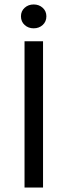

<svg xmlns="http://www.w3.org/2000/svg" viewBox="-20 -841 303 861"><path d="M90 0V-656H173V0ZM131 -714Q107 -714 90.5 -729Q74 -744 74 -768Q74 -791 90.5 -806Q107 -821 131 -821Q155 -821 171.5 -806Q188 -791 188 -768Q188 -744 171.5 -729Q155 -714 131 -714Z"/></svg>

Font: SourceSansPro
Style: Book
Weight: 400
Designer: Paul D. Hunt
Foundry: Adobe Systems Incorporated
Version: Version 2.021;PS 2.000;hotconv 1.0.86;makeotf.lib2.5.63406